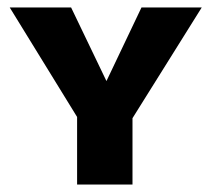

<svg xmlns="http://www.w3.org/2000/svg" viewBox="-20 -493 565 513"><path d="M190 -174 6 -473H170L280 -244H249L358 -473H519L332 -174ZM186 0V-216H334V0Z"/></svg>

Font: Ysabeau SC ExtraBold
Style: Regular
Weight: 800
Designer: Christian Thalmann (Catharsis Fonts)
Version: Version 2.001;gftools[0.9.30]; featfreeze: smcp